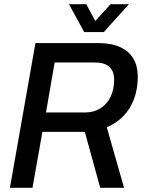

<svg xmlns="http://www.w3.org/2000/svg" viewBox="-20 -890 682 910"><path d="M27 0 148 -686H441Q508 -686 550 -666.5Q592 -647 612.5 -611.5Q633 -576 633 -528Q633 -469 615.5 -421.5Q598 -374 565 -340Q532 -306 486 -287L568 0H455L382 -265H181L134 0ZM198 -357H384Q424 -357 455 -376Q486 -395 503.5 -430Q521 -465 521 -513Q521 -552 498.5 -573Q476 -594 427 -594H239ZM591 -870 472 -738H379L307 -870H389L449 -758L403 -759L504 -870Z"/></svg>

Font: Archivo SemiCondensed Medium
Style: Italic
Weight: 500
Width: 4
Italic angle: -10°
Designer: Hector Gatti
Foundry: Omnibus-Type
Version: Version 2.001